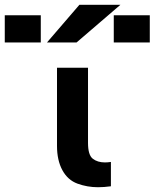

<svg xmlns="http://www.w3.org/2000/svg" viewBox="-179 -781 648 805"><path d="M286 0Q257 4 232 4Q187 4 146 -11Q105 -26 82.5 -67.5Q60 -109 60 -169V-497H190V-182Q190 -131 210 -115.5Q230 -100 261 -100Q272 -100 286 -102ZM18 -603 154 -761H326L142 -603ZM-8 -717V-603H-159V-717ZM449 -717V-603H298V-717Z"/></svg>

Font: Syne Modified
Style: Bold
Weight: 700
Designer: Lucas Descroix
Foundry: Bonjour Monde
Version: Version 2.200